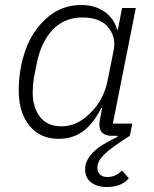

<svg xmlns="http://www.w3.org/2000/svg" viewBox="-20 -544 617 769"><path d="M510 -49 500 0Q425 47 397.5 74.5Q370 102 370 127Q370 146 381 155.5Q392 165 410 165Q443 165 469 139L496 170Q467 205 407 205Q370 205 345.5 187Q321 169 321 134Q321 98 352.5 66.5Q384 35 451 4L450 0H428Q378 0 378 -45Q378 -56 381 -69L389 -112H386Q354 -49 313 -18.5Q272 12 214 12Q141 12 98 -40.5Q55 -93 55 -181Q55 -267 82 -343.5Q109 -420 167.5 -472Q226 -524 305 -524Q359 -524 397.5 -498Q436 -472 449 -425H452L469 -512H524L432 -49ZM335 -85Q395 -139 411 -222L435 -341Q446 -394 414 -434Q382 -474 310 -474Q239 -474 192.5 -426.5Q146 -379 128 -294L116 -234Q111 -202 111 -175Q111 -114 140 -76Q169 -38 227 -38Q285 -38 335 -85Z"/></svg>

Font: IBM Plex Sans Light
Style: Italic
Weight: 300
Italic angle: -11.31°
Designer: Mike Abbink, Paul van der Laan, Pieter van Rosmalen
Foundry: Bold Monday
Version: Version 3.0